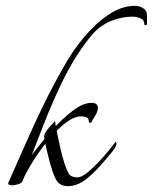

<svg xmlns="http://www.w3.org/2000/svg" viewBox="-20 -632 523 657"><path d="M213 5Q188 5 175 -12Q167 -24 159 -48Q151 -72 145 -98Q139 -124 135 -140Q107 -104 85.5 -68Q64 -32 57 -12Q55 -6 43.5 -2Q32 2 21 2Q5 2 9 -8Q40 -77 68 -141Q96 -205 127.5 -270Q159 -335 199 -405Q227 -456 266.5 -503.5Q306 -551 351 -581.5Q396 -612 442 -612Q457 -612 470 -604Q483 -596 483 -579V-550Q483 -546 477 -546Q474 -546 474 -548Q474 -564 460 -569.5Q446 -575 433 -575Q398 -575 362 -561Q322 -545 295 -513Q268 -481 245 -445Q215 -399 186 -337.5Q157 -276 132.5 -214Q108 -152 89 -102Q100 -116 111 -130Q122 -144 132 -156Q132 -158 131.5 -160Q131 -162 131 -164Q131 -171 134 -176Q137 -181 142 -188Q149 -198 155 -203.5Q161 -209 168 -218L171 -201Q215 -246 248 -266Q271 -280 293 -280Q315 -280 315 -263Q315 -249 301 -228Q296 -221 295 -218Q294 -215 291 -212Q290 -211 287 -212Q284 -213 284 -215Q284 -227 276 -230.5Q268 -234 258 -234Q239 -234 217.5 -220.5Q196 -207 174 -184Q179 -159 185.5 -129.5Q192 -100 200 -75Q208 -50 215 -38Q220 -30 229 -27.5Q238 -25 244 -25Q258 -25 276.5 -39.5Q295 -54 314.5 -74.5Q334 -95 350.5 -115Q367 -135 376 -147Q380 -142 378 -137Q377 -131 372.5 -124.5Q368 -118 364 -113Q344 -88 321 -62.5Q298 -37 272 -17Q261 -8 245 -1.5Q229 5 213 5Z"/></svg>

Font: Italianno
Style: Regular
Weight: 400
Designer: Robert E. Leuschke
Foundry: Robert E. Leuschke
Version: Version 1.100; ttfautohint (v1.8.3)